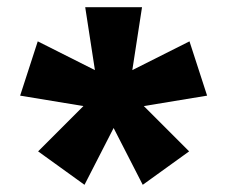

<svg xmlns="http://www.w3.org/2000/svg" viewBox="-20 -720 632 534"><path d="M215 -206 86 -299 212 -425 36 -454 85 -605 244 -525 217 -700H375L348 -525L507 -605L556 -454L380 -425L506 -299L377 -206L296 -364Z"/></svg>

Font: Jost* Heavy
Style: Regular
Weight: 800
Version: Version 3.7